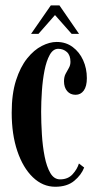

<svg xmlns="http://www.w3.org/2000/svg" viewBox="-20 -684 364 714"><path d="M185.5 10.5Q139 10.5 102.2 -24.8Q65.5 -60 44.5 -122Q23.5 -184 23.5 -265Q23.5 -335 39.5 -385Q55.5 -435 81 -466.8Q106.5 -498.5 135.5 -513.2Q164.5 -528 190.5 -528Q225 -528 250.2 -509.2Q275.5 -490.5 289.2 -460Q303 -429.5 303 -393.5Q303 -363 291.5 -347.2Q280 -331.5 261 -331.5Q241.5 -331.5 229.8 -345.2Q218 -359 218 -382Q218 -398 224 -409.5Q230 -421 236 -431.2Q242 -441.5 242 -454Q242 -478.5 228.8 -490.5Q215.5 -502.5 196.5 -502.5Q177.5 -502.5 165 -480Q152.5 -457.5 145.5 -421.8Q138.5 -386 135.8 -345.5Q133 -305 133 -268.5Q133 -228 135.8 -184Q138.5 -140 146 -102Q153.5 -64 167.2 -40.5Q181 -17 203.5 -17Q232.5 -17 249.8 -35.8Q267 -54.5 273.5 -76L293 -61Q282.5 -33.5 256 -11.5Q229.5 10.5 185.5 10.5ZM95.5 -558 169 -664H201L274 -558H246.5L184.5 -628L123 -558Z"/></svg>

Font: Imbue 50pt SemiBold
Style: Regular
Weight: 600
Designer: Tyler Finck
Foundry: Etcetera Type Company
Version: Version 1.102; ttfautohint (v1.8.3)